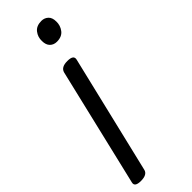

<svg xmlns="http://www.w3.org/2000/svg" viewBox="-309 -536 945 945"><g transform="rotate(-45 163.5 -63.0)"><path d="M186 -285Q230 -285 223 -257L75 362Q72 375 59.5 382Q47 389 25 389Q-19 389 -12 362L135 -257Q139 -271 151.5 -278Q164 -285 186 -285ZM235 -515Q256 -515 270.5 -501.5Q285 -488 285 -461Q286 -433 269 -410.5Q252 -388 217 -388Q195 -388 181 -402Q167 -416 167 -443Q166 -471 183 -493Q200 -515 235 -515Z"/></g></svg>

Font: Playwrite IS
Style: Regular
Weight: 400
Designer: Veronika Burian, José Scaglione
Foundry: TypeTogether
Version: Version 1.002